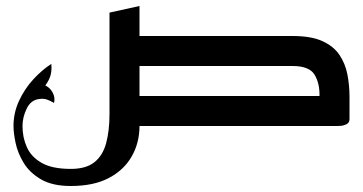

<svg xmlns="http://www.w3.org/2000/svg" viewBox="-20 -420 1210 640"><path d="M345 -240V-378L445 -400V-240ZM216 200Q155 200 117 178Q79 156 59 123Q39 90 32 56.5Q25 23 25 0Q25 -44 43.5 -84Q62 -124 91 -155.5Q120 -187 151 -207Q153 -188 149 -171Q145 -154 131 -135Q142 -130 149.5 -120.5Q157 -111 160 -100Q163 -89 160 -77Q146 -85 135.5 -88.5Q125 -92 111 -90Q83 -87 69 -58Q55 -29 55 0Q55 38 69.5 70.5Q84 103 119 123Q154 143 216 143Q267 143 295 120.5Q323 98 334 56.5Q345 15 345 -40V-278L445 -300V0Q445 56 419 101.5Q393 147 342.5 173.5Q292 200 216 200ZM390 0V-100H1045Q1046 -142 1028.5 -171Q1011 -200 955 -200H390V-300H955Q1017 -300 1054.5 -283Q1092 -266 1111.5 -237Q1131 -208 1138 -172Q1145 -136 1145 -97.5Q1145 -59 1145 -23Q1145 -11 1135 -6Q1125 -1 1115 -0.5Q1105 0 1105 0Z"/></svg>

Font: Reem Kufi
Style: Regular
Weight: 400
Designer: Khaled Hosny
Version: Version 1.6